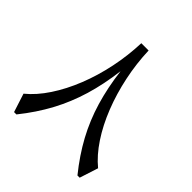

<svg xmlns="http://www.w3.org/2000/svg" viewBox="-201 -901 1047 1047"><g transform="rotate(45 322.0 -378.0)"><path d="M293.9 -756.3H350.1Q353.5 -658.2 373.8 -561.8Q394 -465.3 428.2 -378.7Q462.4 -292 508.5 -222.2Q554.7 -152.3 609.4 -107.4L574.7 0H557.6Q488.3 -85.9 440.9 -173.3Q393.6 -260.7 364.7 -357.7Q335.9 -454.6 321.8 -568.4Q307.6 -454.6 278.6 -357.7Q249.5 -260.7 202.6 -173.3Q155.8 -85.9 86.9 0H68.8L34.2 -107.4Q89.4 -152.3 135.5 -222.2Q181.6 -292 216.1 -378.7Q250.5 -465.3 270.5 -561.8Q290.5 -658.2 293.9 -756.3Z"/></g></svg>

Font: Pinar-DS2-FD Medium
Style: Regular
Weight: 500
Designer: Amin Abedi
Version: Version 3.000